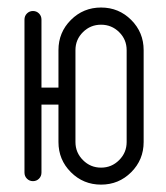

<svg xmlns="http://www.w3.org/2000/svg" viewBox="-20 -484 444 513"><path d="M45.4 -22.9V-431.6Q45.4 -441.4 52 -448Q58.6 -454.6 68.1 -454.6Q77.6 -454.6 84.2 -448Q90.8 -441.4 90.8 -431.6V-250H136.2V-350.1Q136.2 -397.5 169.4 -430.7Q202.6 -463.9 250 -463.9Q297.4 -463.9 330.6 -430.7Q363.8 -397.5 363.8 -350.1V-104.5Q363.8 -57.1 330.6 -23.9Q297.4 9.3 250 9.3Q202.6 9.3 169.4 -23.9Q136.2 -57.1 136.2 -104.5V-204.6H90.8V-22.9Q90.8 -13.2 84.2 -6.6Q77.6 0 68.1 0Q58.6 0 52 -6.6Q45.4 -13.2 45.4 -22.9ZM181.6 -104.5Q181.6 -76.2 201.7 -56.2Q221.7 -36.1 250 -36.1Q278.3 -36.1 298.3 -56.2Q318.4 -76.2 318.4 -104.5V-350.1Q318.4 -378.4 298.3 -398.2Q278.3 -418 250 -418Q221.7 -418 201.7 -398.2Q181.6 -378.4 181.6 -350.1Z"/></svg>

Font: OpenGost Type A TT
Style: Regular
Weight: 400
Version: Version 0.3